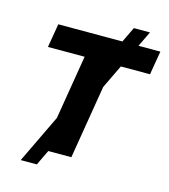

<svg xmlns="http://www.w3.org/2000/svg" viewBox="-130 -922 981 1117"><g transform="rotate(15 360.5 -364.0)"><path d="M82.4 -584.5 106.5 -727.3H492.5L536.9 -819.6H633.9L589.5 -727.3H721.2L697.1 -584.5H521.3L453.1 -442.5L380 0H241.1L196.7 92.3H99.8L239.7 -199.2L303.3 -584.5Z"/></g></svg>

Font: Inter P Extra Bold
Style: Italic
Weight: 800
Italic angle: 9.39999°
Designer: Rasmus Andersson
Foundry: rsms
Version: Version 3.018;git-588b23468